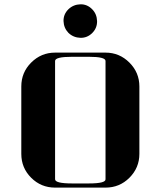

<svg xmlns="http://www.w3.org/2000/svg" viewBox="-20 -855 732 875"><path d="M77.1 -153.8V-460.9Q77.1 -524.9 122.1 -569.8Q167.5 -615.2 231 -615.2H460.9Q524.4 -615.2 569.8 -569.8Q615.2 -524.4 615.2 -460.9V-153.8Q615.2 -90.3 569.8 -44.9Q524.9 0 460.9 0H231Q167 0 122.1 -44.9Q77.1 -89.8 77.1 -153.8ZM231 -38.1Q231 -19 308.1 -19H384.8Q461.9 -19 460.9 -38.1V-577.1Q460.9 -596.2 384.8 -596.2H308.1Q231 -596.2 231 -577.1ZM269.5 -759.3Q269 -790.5 292 -813Q314.5 -834.5 346.7 -835.4Q377.4 -835.9 399.9 -813Q421.4 -791.5 422.4 -758.8Q422.9 -727.1 400.4 -704.6Q377.9 -682.1 346.7 -682.6Q314.5 -683.6 292 -705.1Q270.5 -727.5 269.5 -759.3Z"/></svg>

Font: Hjet
Style: Regular
Weight: 400
Designer: T. Christopher White
Version: Version 1.2